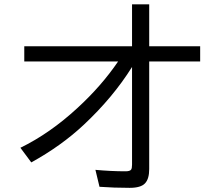

<svg xmlns="http://www.w3.org/2000/svg" viewBox="-20 -839 1040 896"><path d="M596.2 -818.8H676.3V-623H914.1V-552.2H676.3V-50.3Q676.3 -3.9 656.7 16.6Q637.2 37.6 585 37.6Q511.7 37.6 444.3 32.7L425.3 -46.4Q499.5 -39.6 565.4 -39.6Q586.4 -39.6 591.8 -47.4Q596.2 -53.7 596.2 -70.3V-526.4Q506.8 -383.8 371.1 -256.8Q266.6 -158.7 126 -81.1L75.2 -149.4Q213.4 -216.8 341.8 -335.4Q453.1 -437.5 531.2 -552.2H93.3V-623H596.2Z"/></svg>

Font: BIZ UDGothic
Style: Regular
Weight: 400
Monospace: yes
Designer: TypeBank Co., Ltd.
Foundry: Morisawa Inc.
Version: Version 1.05